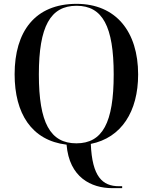

<svg xmlns="http://www.w3.org/2000/svg" viewBox="-20 -745 794 998"><path d="M564 233H615V223H599C512 223 459 173 452 3C611 -29 698 -165 698 -358C698 -580 583 -725 378 -725C161 -725 56 -580 56 -359C56 -155 144 -15 326 7C340 177 454 233 564 233ZM377 0C241 0 182 -107 182 -358C182 -608 242 -715 378 -715C513 -715 571 -608 571 -358C571 -107 513 0 377 0Z"/></svg>

Font: Noto Serif Display Medium
Style: Regular
Weight: 500
Designer: Monotype Design Team
Foundry: Monotype Imaging Inc.
Version: Version 2.009